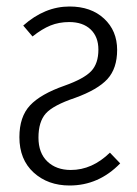

<svg xmlns="http://www.w3.org/2000/svg" viewBox="-20 -554 417 585"><path d="M191.9 -534.2Q257.3 -534.2 297.1 -497.3Q336.9 -460.4 336.9 -401.9Q336.9 -345.7 307.4 -313.2Q277.8 -280.8 209 -255.9Q142.1 -233.4 119.6 -208.3Q97.2 -183.1 97.2 -134.8Q97.2 -87.9 124.3 -62Q151.4 -36.1 195.8 -36.1Q260.7 -36.1 314.9 -88.9L346.2 -56.2Q280.8 11.2 191.9 11.2Q126 11.2 82.5 -28.3Q39.1 -67.9 39.1 -136.2Q39.1 -198.2 71.5 -232.9Q104 -267.6 176.8 -293Q235.8 -314 257.8 -337.2Q279.8 -360.4 279.8 -402.8Q279.8 -441.9 256.1 -464.4Q232.4 -486.8 190.9 -486.8Q159.7 -486.8 133.8 -476.3Q107.9 -465.8 79.1 -442.9L50.8 -476.1Q116.2 -534.2 191.9 -534.2Z"/></svg>

Font: Fira Sans Compressed Light
Style: Regular
Weight: 300
Width: 1
Designer: Carrois Corporate & Edenspiekermann AG
Foundry: Carrois Corporate GbR & Edenspiekermann AG
Version: Version 4.203;PS 004.203;hotconv 1.0.88;makeotf.lib2.5.64775